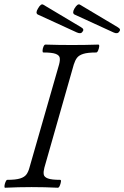

<svg xmlns="http://www.w3.org/2000/svg" viewBox="-20 -877 583 900"><path d="M4 3Q0 3 1 -6Q2 -15 6 -24.5Q10 -34 14 -34Q54 -34 74.5 -40.5Q95 -47 104 -59.5Q113 -72 118 -91L257 -575Q262 -594 260 -606Q258 -618 241 -624.5Q224 -631 183 -631Q179 -631 179.5 -640.5Q180 -650 184 -659Q188 -668 193 -668Q224 -667 255 -666.5Q286 -666 317 -666Q348 -666 379 -666.5Q410 -667 441 -668Q446 -668 445 -659Q444 -650 440 -640.5Q436 -631 431 -631Q391 -631 370.5 -624.5Q350 -618 341 -606Q332 -594 326 -575L188 -91Q183 -72 185 -59.5Q187 -47 204.5 -40.5Q222 -34 262 -34Q267 -34 265.5 -24.5Q264 -15 260 -6Q256 3 251 3Q190 0 128 0Q67 0 4 3ZM512 -725 329 -809Q317 -816 329 -837Q344 -862 355 -855L531 -750Q549 -740 539 -729Q531 -716 512 -725ZM340 -725 157 -809Q145 -816 158 -837Q172 -862 183 -855L359 -750Q377 -740 367 -729Q360 -716 340 -725Z"/></svg>

Font: Junicode
Style: Italic
Weight: 400
Italic angle: -11°
Designer: Peter S. Baker
Version: Version 2.100; ttfautohint (v1.8.4)